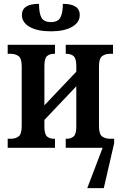

<svg xmlns="http://www.w3.org/2000/svg" viewBox="-20 -769 628 999"><path d="M245 -606Q175 -606 134.5 -629Q94 -652 94 -691Q94 -749 183 -749Q183 -701 195.5 -677.5Q208 -654 245 -654Q281 -654 294 -677.5Q307 -701 307 -749Q395 -749 395 -691Q395 -652 354.5 -629Q314 -606 245 -606ZM20 0V-47H36Q60 -47 76.5 -59Q93 -71 93 -113V-423Q93 -465 76.5 -477Q60 -489 36 -489H20V-536H266V-489H260Q238 -489 224.5 -477Q211 -465 211 -425V-221L377 -396V-425Q377 -465 363 -477Q349 -489 327 -489H322V-536H568V-489H552Q528 -489 511.5 -477Q495 -465 495 -423V-113Q495 -71 511.5 -59Q528 -47 552 -47H574V-24L520 210H434L514 0H322V-47H327Q349 -47 363 -59Q377 -71 377 -111V-320L211 -145V-111Q211 -71 224.5 -59Q238 -47 260 -47H266V0Z"/></svg>

Font: Noto Serif Condensed SemiBold
Style: Regular
Weight: 600
Width: 3
Designer: Monotype Design Team
Foundry: Monotype Imaging Inc.
Version: Version 2.013